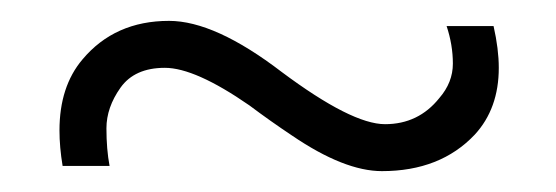

<svg xmlns="http://www.w3.org/2000/svg" viewBox="-20 -378 533 184"><path d="M458 -313Q458 -274 435 -249Q402 -214 346 -214Q310 -214 260 -248Q239 -262 219 -277Q167 -313 138 -313Q109 -313 95.5 -294Q82 -275 82 -255Q82 -235 85 -219H40Q37 -237 37 -253Q37 -295 59 -321Q90 -358 142 -358Q186 -358 250 -309Q317 -259 349 -259Q381 -259 401 -284Q414 -299 414 -317Q414 -335 408 -353H453Q458 -331 458 -313Z"/></svg>

Font: Cinzel Decorative
Style: Regular
Weight: 400
Designer: Natanael Gama
Version: Version 1.001;PS 001.001;hotconv 1.0.56;makeotf.lib2.0.21325